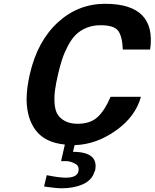

<svg xmlns="http://www.w3.org/2000/svg" viewBox="-20 -756 821 1019"><path d="M483.9 152.8H481.9Q476.1 177.2 458.5 195.3Q440.9 213.4 416 223.6Q391.1 233.9 364.3 238.5Q337.4 243.2 308.1 243.2Q275.9 243.2 213.9 233.9L228 173.8Q293.9 187 329.1 187Q388.7 187 396 153.8Q402.3 125.5 378.9 112.8Q354 99.1 330.1 99.1H304.2L324.2 11.2Q221.2 1 171.9 -61.5Q122.6 -124 121.1 -226.1Q121.1 -287.6 138.2 -361.8Q178.2 -537.6 287.1 -637.2Q394.5 -735.8 538.1 -735.8Q811 -735.8 776.9 -493.2H631.8Q628.9 -566.4 605 -595.2Q582.5 -622.1 513.2 -622.1Q472.2 -622.1 438.7 -608.2Q405.3 -594.2 382.6 -571.8Q359.9 -549.3 341.1 -513.9Q322.3 -478.5 310.5 -443.4Q298.8 -408.2 288.1 -361.8Q277.3 -315.4 272.5 -281.2Q267.6 -247.1 269.3 -212.6Q271 -178.2 282.2 -154.8Q295.9 -129.4 323.7 -114.3Q351.6 -99.1 392.1 -99.1Q459.5 -99.1 498 -134.8Q536.1 -169.9 566.9 -242.2H728Q699.2 -137.2 596.2 -64Q490.7 11.2 376 14.2L367.2 49.8Q507.8 49.8 483.9 152.8Z"/></svg>

Font: Perun
Style: Bold Italic
Weight: 700
Italic angle: -12°
Foundry: Copyright (c) Stefan Peev, Context Ltd, 2016
Version: Version 001.000